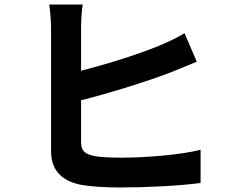

<svg xmlns="http://www.w3.org/2000/svg" viewBox="-20 -808 1040 850"><path d="M346 -788H198C202 -763 206 -713 206 -684V-139C206 -52 256 -5 343 11C386 18 446 22 511 22C622 22 773 15 868 2V-145C785 -123 624 -110 519 -110C474 -110 433 -112 404 -116C359 -125 339 -136 339 -179V-364C469 -397 633 -448 734 -487C768 -500 813 -519 851 -535L797 -661C758 -638 724 -622 688 -607C599 -570 458 -525 339 -495V-684C339 -712 341 -757 346 -788Z"/></svg>

Font: Source Han Sans CN
Style: Bold
Weight: 700
Designer: Ryoko NISHIZUKA 西塚涼子 (kana, bopomofo & ideographs); Paul D. Hunt (Latin, Greek & Cyrillic); Sandoll Communications 산돌커뮤니
Foundry: Adobe
Version: Version 2.001;hotconv 1.0.107;makeotfexe 2.5.65593